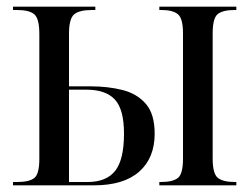

<svg xmlns="http://www.w3.org/2000/svg" viewBox="-20 -556 755 576"><path d="M19 0V-10H31Q69 -10 83.5 -22.5Q98 -35 98 -79V-454Q98 -500 83 -513Q68 -526 31 -526H19V-536H266V-526H256Q218 -526 202.5 -513Q187 -500 187 -455V-297H251Q304 -297 347.5 -286Q391 -275 417.5 -244.5Q444 -214 444 -155Q444 -82 397.5 -41Q351 0 262 0ZM458 0V-10H463Q498 -10 513.5 -22Q529 -34 529 -80V-456Q529 -501 513.5 -513.5Q498 -526 464 -526H458V-536H689V-526H684Q649 -526 633.5 -514Q618 -502 618 -456V-80Q618 -35 633.5 -22.5Q649 -10 684 -10H689V0ZM243 -10Q299 -10 325.5 -43.5Q352 -77 352 -155Q352 -228 324.5 -257.5Q297 -287 239 -287H187V-10Z"/></svg>

Font: Noto Serif Display Condensed
Style: Regular
Weight: 400
Width: 3
Designer: Monotype Design Team
Foundry: Monotype Imaging Inc.
Version: Version 2.009